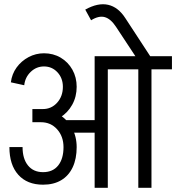

<svg xmlns="http://www.w3.org/2000/svg" viewBox="-20 -899 843 919"><path d="M281 -483Q281 -525 255 -553Q229 -581 190 -581V-644Q235 -644 270.5 -623Q306 -602 326.5 -565.5Q347 -529 347 -483ZM96 -491 32 -505Q37 -545 59.5 -576Q82 -607 116.5 -625.5Q151 -644 191 -644V-581Q154 -581 127 -555Q100 -529 96 -491ZM274 -264V-324H490V-264ZM284 -194Q284 -246 253.5 -280Q223 -314 176 -314V-374Q225 -374 263.5 -350.5Q302 -327 324.5 -286.5Q347 -246 347 -194ZM186 -15Q110 -15 67.5 -62.5Q25 -110 25 -195H88Q88 -139 114 -107Q140 -75 186 -75ZM186 -15V-75Q233 -75 258.5 -107Q284 -139 284 -195H347Q347 -139 328 -98.5Q309 -58 273 -36.5Q237 -15 186 -15ZM135 -314V-377H186V-314ZM185 -314V-377Q226 -377 253.5 -407.5Q281 -438 281 -484H347Q347 -436 325.5 -397.5Q304 -359 267.5 -336.5Q231 -314 185 -314ZM433 0V-630H496V0ZM455 -567V-630H594V-567ZM642 0V-620H705V0ZM544 -567V-630H803V-567ZM628 -630 535 -771 580 -812 699 -630ZM535 -771Q510 -809 481.5 -817Q453 -825 416 -802L388 -853Q449 -887 497.5 -876Q546 -865 580 -812Z"/></svg>

Font: Akshar Light Light
Style: Regular
Weight: 300
Version: Version 1.100